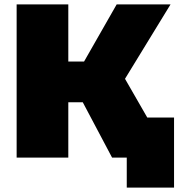

<svg xmlns="http://www.w3.org/2000/svg" viewBox="-20 -720 834 877"><path d="M759 -700 551 -360 758 0H492L358 -253H292V0H56V-700H292V-439H364L513 -700ZM775 137H559V0H492V-183H775Z"/></svg>

Font: Montserrat-Alt1 Black
Style: Regular
Weight: 900
Designer: Differentunic
Foundry: Differentunic
Version: Version 7.222